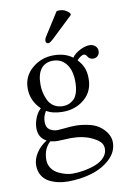

<svg xmlns="http://www.w3.org/2000/svg" viewBox="-98 -731 682 1025"><g transform="rotate(-10 242.5 -219.0)"><path d="M282.7 -670.4Q288.6 -672.9 297.4 -672.9Q326.7 -672.9 346.2 -654.3Q346.2 -654.3 352.5 -649.4L355 -638.7L240.2 -529.8Q219.2 -510.3 211.4 -510.3Q205.6 -510.3 201.2 -513.9Q196.8 -517.6 196.8 -522.5Q196.8 -535.2 203.1 -544.9ZM316.4 -283.2Q316.4 -344.7 289.6 -379.4Q262.7 -414.1 217.3 -414.1Q176.3 -414.1 153.3 -385.5Q130.4 -356.9 130.4 -300.3Q130.4 -278.3 135 -256.8Q139.6 -235.4 149.9 -213.9Q160.2 -192.4 180.9 -179.2Q201.7 -166 230 -166Q245.1 -166 258.5 -170.7Q272 -175.3 285.9 -186.8Q299.8 -198.2 308.1 -222.9Q316.4 -247.6 316.4 -283.2ZM129.4 7.3Q91.3 42 91.3 101.1Q91.3 127.4 105.5 147.5Q119.6 167.5 140.9 177.7Q162.1 188 181.2 192.9Q200.2 197.8 215.3 197.8Q249 197.8 282 191.9Q314.9 186 344.2 174.3Q373.5 162.6 391.6 142.3Q409.7 122.1 409.7 96.2Q409.7 76.7 397.9 62.5Q386.2 48.3 357.4 33.7Q308.6 9.3 240.2 9.3Q228 9.3 207 10.7Q185.5 12.2 166.5 12.2Q152.3 12.2 129.4 7.3ZM433.1 -387.7Q412.6 -387.7 402.8 -404.8Q395.5 -417.5 385.7 -417.5Q377.4 -417.5 366 -409.4Q354.5 -401.4 348.1 -393.1Q370.1 -369.6 379.6 -345.7Q389.2 -321.8 389.2 -286.6Q389.2 -217.3 340.6 -176.8Q292 -136.2 225.1 -136.2Q169.9 -136.2 135.3 -156.7Q117.7 -130.9 117.7 -99.1Q117.7 -69.8 135.7 -57.4Q153.8 -44.9 179.2 -44.9Q187 -44.9 210.4 -47.4Q252.9 -51.8 274.9 -51.8Q310.5 -51.8 350.1 -42.7Q389.6 -33.7 415.5 -10.7Q457.5 26.9 457.5 70.3Q457.5 121.6 416.3 160.2Q375 198.7 314.7 216.8Q254.4 234.9 187 234.9Q157.7 234.9 131.8 229Q106 223.1 83 210.7Q60.1 198.2 46.4 175.3Q32.7 152.3 32.7 121.1Q32.7 88.4 53 55.9Q73.2 23.4 110.8 -0.5Q68.4 -22.5 68.4 -73.7Q68.4 -100.6 79.6 -129.2Q90.8 -157.7 110.4 -175.3Q59.6 -224.1 59.6 -291Q59.6 -357.4 109.4 -399.7Q159.2 -441.9 225.6 -441.9Q288.1 -441.9 328.1 -411.1Q345.2 -434.6 373.8 -448.2Q402.3 -461.9 423.3 -461.9Q442.4 -461.9 454.8 -450.9Q467.3 -439.9 467.3 -423.8Q467.3 -407.7 457.5 -397.7Q447.8 -387.7 433.1 -387.7Z"/></g></svg>

Font: Libertinage
Style: l
Weight: 400
Designer: OSP
Foundry: OSP
Version: Version 1.0; 2008; OFL relea